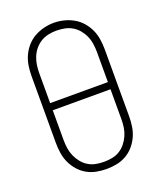

<svg xmlns="http://www.w3.org/2000/svg" viewBox="-139 -834 779 931"><g transform="rotate(-20 250.0 -369.0)"><path d="M250 8Q224 8 198 3Q172 -2 149 -15Q126 -28 108.5 -48Q91 -68 80 -92Q69 -116 65 -142.5Q61 -169 61 -195V-540Q61 -566 65 -592.5Q69 -619 80 -643Q91 -667 108.5 -687Q126 -707 149 -720Q172 -733 198 -739.5Q224 -746 250 -746Q276 -746 302 -739.5Q328 -733 351 -720Q374 -707 391.5 -687Q409 -667 420 -643Q431 -619 435 -592.5Q439 -566 439 -540V-195Q439 -169 435 -142.5Q431 -116 420 -92Q409 -68 391.5 -48Q374 -28 351 -15Q328 -2 302 3Q276 8 250 8ZM101 -386H399V-540Q399 -561 396 -582.5Q393 -604 384.5 -623.5Q376 -643 362.5 -659.5Q349 -676 330.5 -687Q312 -698 290.5 -702Q269 -706 248 -706Q227 -706 206.5 -701.5Q186 -697 168 -686Q150 -675 136.5 -658.5Q123 -642 115 -622.5Q107 -603 104 -582Q101 -561 101 -540ZM250 -29Q271 -29 292 -33Q313 -37 331 -48Q349 -59 362.5 -76Q376 -93 384.5 -112.5Q393 -132 396 -153Q399 -174 399 -195V-349H101V-195Q101 -174 104 -153Q107 -132 115.5 -112.5Q124 -93 137.5 -76Q151 -59 169 -48Q187 -37 208 -33Q229 -29 250 -29Z"/></g></svg>

Font: Zed Sans Extralight
Style: Regular
Weight: 200
Designer: Belleve Invis
Foundry: Belleve Invis
Version: Version 1.0.0; ttfautohint (v1.8.4)